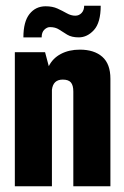

<svg xmlns="http://www.w3.org/2000/svg" viewBox="-20 -653 435 673"><path d="M32 -470H138L151 -421Q165 -449 193.5 -464Q222 -479 260 -479Q310 -479 338.5 -454Q367 -429 367 -377V0H237V-332Q237 -354 228.5 -364Q220 -374 200 -374Q183 -374 173.5 -365Q164 -356 162 -338V0H32ZM62 -522Q62 -577 83.5 -604Q105 -631 140 -631Q164 -631 181.5 -623Q199 -615 214 -606.5Q229 -598 244 -598Q257 -598 266 -607.5Q275 -617 275 -633H333Q333 -574 309.5 -548Q286 -522 256 -522Q231 -522 215.5 -531.5Q200 -541 187 -549.5Q174 -558 155 -558Q145 -558 135.5 -549Q126 -540 126 -522Z"/></svg>

Font: Smooch Sans Thin ExtraBold
Style: Regular
Weight: 800
Version: Version 1.010